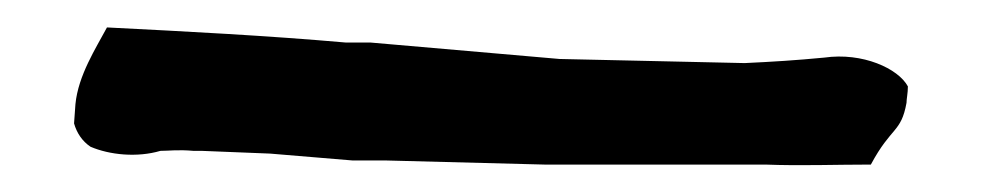

<svg xmlns="http://www.w3.org/2000/svg" viewBox="-20 -90 717 140"><path d="M34 0C36 7 40 13 46 17C60 23 80 25 97 20C103 20 110 19 121 20H127L177 22L237 27H261L377 30H538C564 31 589 30 615 30C630 2 637 7 641 -15C641 -18 642 -22 642 -27C635 -40 609 -52 581 -48C560 -46 544 -45 523 -44L388 -47L250 -59H232C175 -64 117 -67 58 -70C50 -55 37 -35 35 -14Z"/></svg>

Font: Vapor
Style: Regular
Weight: 400
Foundry: Cannot Into Space Fonts
Version: Version 0.179